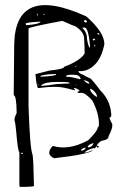

<svg xmlns="http://www.w3.org/2000/svg" viewBox="-20 -649 490 759"><path d="M125 -595.7 128.9 -584V-591.8V-592.8Q128.9 -594.7 125 -595.7ZM156.2 -592.8H152.3V-589.8H156.2ZM314.5 -569.3 311.5 -566.4V-565.4L316.4 -560.5H321.3L324.2 -563.5V-564.5L319.3 -569.3ZM82 -555.7V-553.7L83 -549.8H88.9Q135.7 -553.7 140.6 -563.5Q82 -560.5 82 -555.7ZM314.5 -540H306.6V-537.1Q324.2 -521.5 324.2 -493.2Q328.1 -467.8 335 -460H335.9V-468.8Q329.1 -540 314.5 -540ZM369.1 -518.6H365.2V-515.6L371.1 -511.7H373V-514.6ZM350.6 -496.1 346.7 -493.2 348.6 -489.3H352.5L356.4 -494.1L354.5 -496.1ZM356.4 -470.7 354.5 -472.7 353.5 -471.7V-466.8L355.5 -464.8L356.4 -465.8ZM280.3 -389.6 276.4 -384.8H279.3L281.2 -386.7V-389.6ZM138.7 -346.7H141.6V-345.7Q202.1 -348.6 202.1 -355.5V-356.4H197.3Q142.6 -354.5 138.7 -346.7ZM241.2 -346.7V-345.7H243.2Q262.7 -345.7 294.9 -335.9H295.9Q298.8 -335.9 298.8 -338.9Q293 -353.5 272.5 -353.5H261.7Q241.2 -353.5 241.2 -346.7ZM311.5 -332V-331.1Q323.2 -318.4 333 -318.4V-319.3Q333 -328.1 311.5 -332ZM142.6 -311.5Q142.6 -309.6 145.5 -309.6Q167 -310.5 202.1 -316.4L236.3 -318.4H248L254.9 -319.3V-320.3Q254.9 -325.2 224.6 -325.2H207Q156.2 -325.2 142.6 -311.5ZM128.9 -314.5H127.9V-312.5H128.9H132.8V-314.5ZM281.2 -314.5H279.3V-311.5H281.2ZM92.8 -536.1V-228.5Q98.6 -59.6 108.4 -39.1Q112.3 -23.4 114.3 85.9Q114.3 89.8 57.6 89.8V87.9L56.6 83V-46.9V-47.9Q50.8 -47.9 43.9 -129.9Q41 -164.1 37.1 -173.8Q37.1 -185.5 45.9 -202.1Q44.9 -272.5 34.2 -272.5L36.1 -470.7Q39.1 -712.9 321.3 -584Q392.6 -521.5 392.6 -474.6Q381.8 -418.9 353 -391.6Q324.2 -364.3 290 -368.2Q290 -359.4 308.6 -353.5Q318.4 -346.7 338.9 -337.9Q351.6 -325.2 377.9 -290Q413.1 -254.9 418.9 -206.1L419.9 -195.3Q419.9 -184.6 413.1 -184.6V-183.6Q413.1 -177.7 423.8 -158.2V-150.4Q423.8 -139.6 409.2 -110.4Q409.2 -97.7 388.7 -93.8Q377 -93.8 363.3 -76.2V-74.2Q363.3 -72.3 371.1 -70.3V-69.3Q370.1 -65.4 364.3 -65.4Q364.3 -70.3 361.3 -70.3Q359.4 -70.3 356.4 -63.5Q337.9 -63.5 315.4 -47.9V-45.9H318.4Q324.2 -45.9 346.7 -55.7V-54.7Q331.1 -39.1 194.3 -23.4Q158.2 -39.1 188.5 -72.3Q251 -52.7 329.1 -94.7Q366.2 -131.8 366.2 -145.5Q370.1 -145.5 371.1 -155.3V-159.2Q371.1 -202.1 344.7 -252Q317.4 -282.2 300.8 -282.2L293 -281.2Q286.1 -282.2 286.1 -285.2Q287.1 -288.1 293.9 -288.1V-291Q285.2 -300.8 272.5 -300.8H271.5V-299.8L276.4 -293.9V-292H274.4Q227.5 -305.7 202.1 -305.7H197.3Q166 -305.7 131.8 -300.8Q125 -298.8 120.1 -356.4H122.1L175.8 -370.1Q233.4 -376 233.4 -384.8Q297.9 -409.2 314.5 -437.5V-443.4Q314.5 -455.1 314 -467.8Q313.5 -480.5 313 -487.3Q312.5 -494.1 312.5 -497.1Q312.5 -522.5 278.3 -544.9Q272.5 -545.9 226.6 -566.4Q93.8 -542 92.8 -536.1ZM337.9 -297.9 335.9 -295.9Q338.9 -281.2 360.4 -266.6H363.3V-269.5Q360.4 -285.2 339.8 -297.9ZM327.1 -68.4 329.1 -66.4Q342.8 -66.4 349.6 -82V-83H347.7Q327.1 -76.2 327.1 -68.4ZM68.4 -44.9H63.5V-43.9Q64.5 -40 70.3 -40V-43ZM300.8 -56.6V-53.7H303.7Q311.5 -53.7 317.4 -61.5V-65.4Q300.8 -60.5 300.8 -56.6Z"/></svg>

Font: Love Ya Like A Sister
Style: Regular
Weight: 400
Designer: Kimberly Geswein
Foundry: Kimberly Geswein
Version: Version 1.002 2007